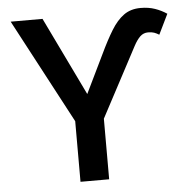

<svg xmlns="http://www.w3.org/2000/svg" viewBox="-52 -774 824 825"><g transform="rotate(-5 360.0 -361.0)"><path d="M160.5 -711.6 323.9 -373.2 404.5 -539.4Q431.8 -596.9 456.7 -637.6Q481.5 -678.3 511.4 -699.9Q541.2 -721.6 584.2 -721.6Q618.6 -721.6 646.1 -712Q673.7 -702.4 696.7 -686.8L654.5 -600.1Q644.2 -606.5 633.7 -610.4Q623.2 -614.3 607.2 -614.3Q587.4 -614.3 573.2 -601Q558.9 -587.7 544.4 -560.4Q529.8 -533 507.5 -490.8L385.7 -261.4V0H262.1V-261.4L23.1 -711.6Z"/></g></svg>

Font: Interface Medium
Style: Regular
Weight: 500
Designer: Rasmus Andersson
Foundry: rsms
Version: Version 1.8